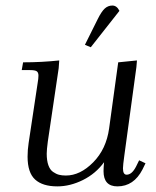

<svg xmlns="http://www.w3.org/2000/svg" viewBox="-20 -663 562 690"><path d="M58.1 -411.1 63 -439Q129.9 -439 192.9 -445.8L190.9 -418L151.9 -154.8Q147.9 -124.5 147.9 -110.8Q147.9 -85.9 153.8 -69.3Q159.7 -52.7 170.7 -45.2Q181.6 -37.6 192.1 -34.9Q202.6 -32.2 216.8 -32.2Q268.1 -32.2 314.9 -79.6Q361.8 -127 372.1 -201.2L404.8 -439L472.2 -445.8L470.2 -421.9L426.8 -104Q421.9 -68.8 421.9 -58.1Q421.9 -35.2 435.1 -35.2Q454.1 -35.2 469.2 -64.9L480 -86.9L502.9 -76.2L492.2 -54.2Q460.9 6.8 401.9 6.8Q352.1 6.8 352.1 -47.9Q352.1 -60.5 354 -80.1Q324.2 -39.1 278.1 -16.1Q231.9 6.8 186 6.8Q133.3 6.8 106.2 -17.8Q79.1 -42.5 79.1 -100.1Q79.1 -124.5 83 -149.9L115.2 -363.8Q118.2 -380.9 118.2 -391.1Q118.2 -402.8 111.8 -407Q105.5 -411.1 87.9 -411.1ZM285.2 -502 331.1 -594.2Q344.7 -621.6 356.4 -632.3Q368.2 -643.1 383.8 -643.1Q399.9 -643.1 409.2 -624L306.2 -493.2Z"/></svg>

Font: Dihjauti S
Style: Italic
Weight: 400
Italic angle: -9°
Designer: T. Christopher White
Version: Version 3.0.0